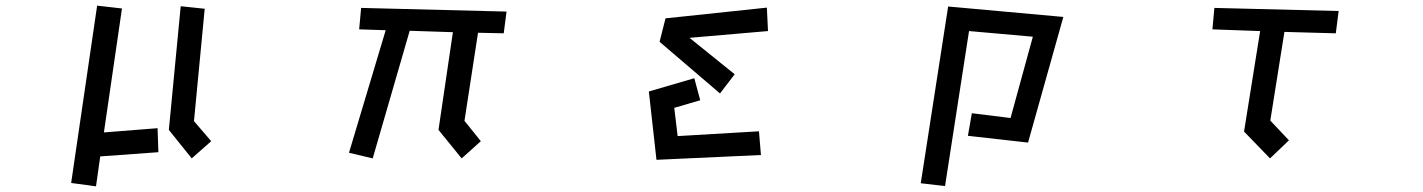

<svg xmlns="http://www.w3.org/2000/svg" viewBox="-20 -540 5040 680"><path d="M320 120 232 108 324 -520 412 -510 348 -71 538 -86 541 -1 335 14ZM578 -80 620 -518 705 -509 667 -111 728 -40 659 21Z M1533 -80 1584 -426 1431 -431 1300 21 1216 1 1346 -433 1252 -436 1259 -512 1774 -499 1764 -422 1673 -424 1625 -112 1683 -40 1615 21Z M2337 -475 2696 -513 2700 -430 2422 -406 2582 -277 2530 -209 2316 -392ZM2278 -216 2439 -263 2460 -185 2368 -158 2380 -58 2668 -75 2675 9 2305 26Z M3422 -139 3559 -122 3638 -410 3412 -430 3327 119 3241 109 3338 -517 3746 -480 3621 -35 3408 -59Z M4386 -74 4443 -430 4274 -436 4281 -512 4721 -501 4711 -422 4529 -427 4479 -113 4545 -43 4478 21Z"/></svg>

Font: Moralerspace Krypton JPDOC
Style: Regular
Weight: 400
Version: v0.0.6; ttfautohint (v1.8.4.7-5d5b-dirty) -l 6 -r 45 -G 200 